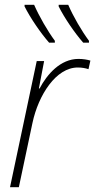

<svg xmlns="http://www.w3.org/2000/svg" viewBox="-20 -785 399 805"><path d="M329 -606H353V-614C322 -656 287 -716 266 -765H226V-758C250 -710 293 -647 329 -606ZM186 -606H210V-614C179 -656 144 -717 123 -765H83V-758C107 -710 150 -647 186 -606ZM22 0H59L116 -269C141 -387 215 -502 306 -502C324 -502 339 -499 351 -495L359 -531C346 -535 328 -538 309 -538C233 -538 177 -473 146 -414H143L165 -529H134Z"/></svg>

Font: Noto Sans SemiCondensed ExtraLight
Style: Italic
Weight: 200
Width: 4
Italic angle: -12°
Designer: Monotype Design Team
Foundry: Monotype Imaging Inc.
Version: Version 2.013